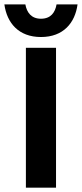

<svg xmlns="http://www.w3.org/2000/svg" viewBox="-57 -872 380 892"><path d="M133.3 -700C237.5 -700 291.7 -765.8 303.3 -851.7H205.8C199.2 -814.2 179.2 -785 133.3 -785C88.3 -785 67.5 -814.2 60.8 -851.7H-36.7C-25 -765.8 29.2 -700 133.3 -700ZM203.3 0V-650H63.3V0Z"/></svg>

Font: Familjen Grotesk
Style: Bold
Weight: 700
Designer: Anders Wikstroem, Jonas Baeckman, Matilda Gysing, Kristian Moeller
Foundry: Familjen STHLM AB
Version: Version 2.000